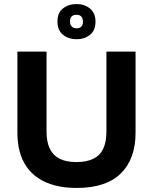

<svg xmlns="http://www.w3.org/2000/svg" viewBox="-20 -915 756 949"><path d="M359 14Q299 14 251.5 1.5Q204 -11 169 -34.5Q134 -58 111 -91.5Q88 -125 77 -167Q66 -209 66 -259V-660H210V-264Q210 -213 226.5 -179.5Q243 -146 275.5 -130Q308 -114 358 -114Q408 -114 441 -130Q474 -146 490 -179.5Q506 -213 506 -264V-660H650V-259Q650 -129 577 -57.5Q504 14 359 14ZM359 -721Q319 -721 291.5 -743Q264 -765 264 -809Q264 -852 291.5 -873.5Q319 -895 358 -895Q397 -895 424.5 -873Q452 -851 452 -808Q452 -764 424.5 -742.5Q397 -721 359 -721ZM359 -775Q374 -775 382 -783.5Q390 -792 390 -807Q390 -824 382 -833Q374 -842 359 -842Q342 -842 334 -833.5Q326 -825 326 -809Q326 -793 334.5 -784Q343 -775 359 -775Z"/></svg>

Font: Bricolage Grotesque 24pt
Style: Bold
Weight: 700
Designer: Mathieu Triay
Foundry: Atelier Triay
Version: Version 1.001;gftools[0.9.33.dev8+g029e19f]